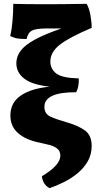

<svg xmlns="http://www.w3.org/2000/svg" viewBox="-20 -730 509 999"><path d="M238 249Q203 231 198 187Q249 156 271.5 130Q294 104 294 80Q294 56 277.5 43Q261 30 236.5 24Q212 18 190 13Q116 -1 75 -36.5Q34 -72 34 -129Q34 -196 88.5 -233Q143 -270 239 -279Q147 -289 106 -321Q65 -353 65 -401Q65 -436 87.5 -466Q110 -496 161.5 -524Q213 -552 300 -582H225Q169 -582 147.5 -571.5Q126 -561 118 -527Q92 -527 73 -529.5Q54 -532 33 -543Q41 -574 45 -620Q49 -666 49 -710Q73 -709 122.5 -708.5Q172 -708 229 -708Q270 -708 310.5 -708.5Q351 -709 383 -709.5Q415 -710 431 -710Q444 -687 450.5 -651.5Q457 -616 457 -585Q341 -536 291.5 -497.5Q242 -459 242 -410Q242 -371 273 -347.5Q304 -324 390 -322Q391 -305 387.5 -284Q384 -263 376 -250Q211 -251 211 -174Q211 -138 242 -123.5Q273 -109 323 -95Q389 -76 423 -50.5Q457 -25 457 29Q457 74 436.5 109.5Q416 145 383 172Q350 199 311.5 218Q273 237 238 249Z"/></svg>

Font: Vollkorn ExtraBold
Style: Regular
Weight: 800
Designer: Friedrich Althausen
Foundry: Friedrich Althausen
Version: Version 5.000; ttfautohint (v1.8.3)